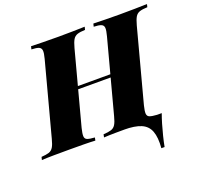

<svg xmlns="http://www.w3.org/2000/svg" viewBox="-197 -873 1273 1228"><g transform="rotate(-20 439.5 -259.0)"><path d="M697 190Q703 118 687 75.5Q671 33 628.5 15Q586 -3 513 -3L685 -106Q676 -70 678 -51.5Q680 -33 696 -26.5Q712 -20 745 -20H776Q766 7 755 44Q744 81 734.5 119.5Q725 158 719 190ZM257 -346 264 -366H617L609 -346ZM615 -602Q625 -639 623.5 -656.5Q622 -674 606 -680.5Q590 -687 556 -688L561 -708Q591 -707 639.5 -706Q688 -705 737 -705Q794 -705 844.5 -706Q895 -707 926 -708L921 -688Q887 -687 868 -680.5Q849 -674 838.5 -656.5Q828 -639 818 -602L686 -106Q677 -70 678 -52Q679 -34 695 -28Q711 -22 745 -20L741 0Q711 -2 660.5 -2.5Q610 -3 553 -3Q504 -3 455.5 -2.5Q407 -2 376 0L380 -20Q414 -22 433 -28Q452 -34 463 -52Q474 -70 483 -106ZM262 -106Q253 -70 254 -52Q255 -34 271 -28Q287 -22 321 -20L317 0Q286 -2 238 -2.5Q190 -3 140 -3Q83 -3 33.5 -2.5Q-16 -2 -47 0L-42 -20Q-9 -22 9.5 -28Q28 -34 39 -52Q50 -70 59 -106L191 -602Q201 -639 199 -656.5Q197 -674 181.5 -680.5Q166 -687 132 -688L137 -708Q166 -707 216.5 -706Q267 -705 324 -705Q374 -705 420.5 -706Q467 -707 502 -708L497 -688Q463 -687 444 -680.5Q425 -674 414.5 -656.5Q404 -639 394 -602Z"/></g></svg>

Font: Playfair Display Black
Style: Italic
Weight: 900
Italic angle: -14°
Designer: Claus Eggers Sørensen
Foundry: Claus Eggers Sørensen
Version: Version 1.203